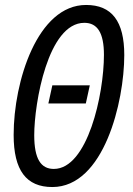

<svg xmlns="http://www.w3.org/2000/svg" viewBox="-20 -744 536 774"><path d="M191 10C399 10 481 -334 481 -522C481 -658 431 -724 327 -724C131 -724 35 -416 35 -200C35 -57 86 10 191 10ZM197 -63C145 -63 118 -103 118 -199C118 -327 173 -652 320 -652C373 -652 399 -611 399 -523C399 -363 333 -63 197 -63ZM175 -327H326L342 -400H191Z"/></svg>

Font: Noto Sans ExtraCondensed
Style: Italic
Weight: 400
Width: 2
Italic angle: -12°
Designer: Monotype Design Team
Foundry: Monotype Imaging Inc.
Version: Version 2.013